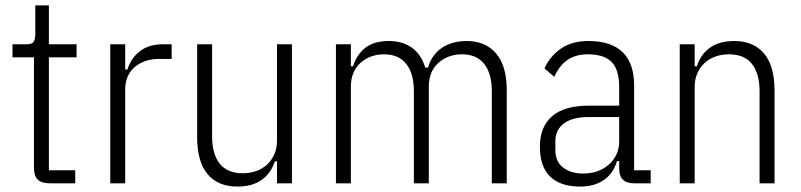

<svg xmlns="http://www.w3.org/2000/svg" viewBox="-20 -675 2948 707"><path d="M164 0Q133 0 119 -13.5Q105 -27 105 -58V-464H26V-512H79Q98 -512 104 -521.5Q110 -531 110 -550V-655H160V-512H262V-464H160V-48H257V0Z M386 0V-512H441V-419H449Q463 -462 496 -487Q529 -512 580 -512H612V-458H566Q511 -458 476 -428Q441 -398 441 -345V0Z M1000 -81H992Q978 -37 943.5 -12.5Q909 12 854 12Q783 12 744.5 -33.5Q706 -79 706 -170V-512H761V-173Q761 -108 789 -72.5Q817 -37 874 -37Q900 -37 923 -45Q946 -53 963 -68.5Q980 -84 990 -106.5Q1000 -129 1000 -157V-512H1055V0H1000Z M1217 0V-512H1272V-431H1280Q1294 -475 1326 -499.5Q1358 -524 1412 -524Q1462 -524 1496.5 -499.5Q1531 -475 1546 -426H1556Q1570 -474 1607.5 -499Q1645 -524 1699 -524Q1767 -524 1806.5 -478.5Q1846 -433 1846 -342V0H1791V-339Q1791 -404 1763 -439.5Q1735 -475 1681 -475Q1630 -475 1594.5 -443.5Q1559 -412 1559 -355V0H1504V-339Q1504 -404 1476 -439.5Q1448 -475 1394 -475Q1343 -475 1307.5 -443.5Q1272 -412 1272 -355V0Z M2315 0Q2260 0 2260 -54V-82H2252Q2239 -37 2204 -12.5Q2169 12 2116 12Q2044 12 2006 -24.5Q1968 -61 1968 -135Q1968 -208 2013 -247Q2058 -286 2149 -286H2260V-354Q2260 -419 2232 -447Q2204 -475 2145 -475Q2100 -475 2070 -454.5Q2040 -434 2021 -392L1985 -423Q2005 -468 2045.5 -496Q2086 -524 2147 -524Q2230 -524 2272.5 -483Q2315 -442 2315 -360V-48H2376V0ZM2128 -36Q2156 -36 2180 -44.5Q2204 -53 2222 -69Q2240 -85 2250 -106.5Q2260 -128 2260 -154V-244H2148Q2088 -244 2056.5 -220.5Q2025 -197 2025 -155V-123Q2025 -80 2053.5 -58Q2082 -36 2128 -36Z M2483 0V-512H2538V-431H2546Q2560 -475 2594.5 -499.5Q2629 -524 2684 -524Q2754 -524 2793 -478.5Q2832 -433 2832 -342V0H2777V-339Q2777 -404 2749 -439.5Q2721 -475 2664 -475Q2638 -475 2615 -467Q2592 -459 2575 -443.5Q2558 -428 2548 -405.5Q2538 -383 2538 -355V0Z"/></svg>

Font: IBM Plex Sans Cond Light
Style: Regular
Weight: 300
Width: 3
Designer: Mike Abbink, Paul van der Laan, Pieter van Rosmalen
Foundry: Bold Monday
Version: Version 1.3